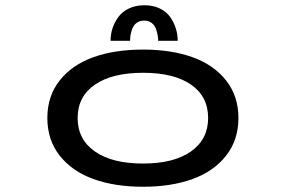

<svg xmlns="http://www.w3.org/2000/svg" viewBox="-20 -701 1090 732"><path d="M401.5 -545.5Q401.5 -570 409 -593Q416.5 -616 431.2 -636.2Q446 -656.5 471.8 -668.8Q497.5 -681 530.5 -681Q563.5 -681 589 -668.8Q614.5 -656.5 628.8 -636.2Q643 -616 650.2 -593Q657.5 -570 657.5 -545.5H583Q583 -555.5 581.2 -566Q579.5 -576.5 574.8 -590.5Q570 -604.5 558.2 -613.5Q546.5 -622.5 529.5 -622.5Q515.5 -622.5 505 -616.2Q494.5 -610 489.2 -601.2Q484 -592.5 480.8 -580.8Q477.5 -569 476.8 -561.2Q476 -553.5 476 -545.5ZM525.5 11Q417.5 11 336 -18.5Q254.5 -48 207.5 -107.8Q160.5 -167.5 160.5 -251Q160.5 -335 207.8 -394.5Q255 -454 336.2 -483Q417.5 -512 525.5 -512Q633 -512 714.2 -482.8Q795.5 -453.5 842.2 -394Q889 -334.5 889 -251Q889 -167.5 842.2 -107.8Q795.5 -48 714.2 -18.5Q633 11 525.5 11ZM525.5 -77.5Q643 -77.5 708.2 -123.8Q773.5 -170 773.5 -251Q773.5 -333 708.5 -378.2Q643.5 -423.5 525.5 -423.5Q407.5 -423.5 341.8 -378.2Q276 -333 276 -251Q276 -169.5 341.8 -123.5Q407.5 -77.5 525.5 -77.5Z"/></svg>

Font: League Mono Extended
Style: Regular
Weight: 400
Width: 9
Designer: Tyler Finck
Foundry: The League of Moveable Type / Tyler Finck
Version: Version 2.210